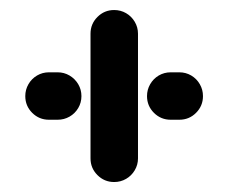

<svg xmlns="http://www.w3.org/2000/svg" viewBox="-20 -452 458 385"><path d="M30.7 -259.3Q30.7 -272.2 37 -283.1Q43.3 -294.1 54.3 -300.6Q65.2 -307 78.1 -307H95.6Q108.5 -307 119.4 -300.6Q130.4 -294.1 136.9 -283.1Q143.3 -272.2 143.3 -259.3Q143.3 -246.3 136.9 -235.4Q130.4 -224.4 119.4 -218.1Q108.5 -211.9 95.6 -211.9H78.1Q58.5 -211.9 44.6 -225.7Q30.7 -239.6 30.7 -259.3ZM208.9 -87Q189.3 -87 175.4 -100.9Q161.5 -114.8 161.5 -134.4V-384.4Q161.5 -404.1 175.4 -418Q189.3 -431.9 208.9 -431.9Q221.9 -431.9 232.8 -425.6Q243.7 -419.3 250.2 -408.3Q256.7 -397.4 256.7 -384.4V-134.4Q256.7 -121.5 250.2 -110.6Q243.7 -99.6 232.8 -93.3Q221.9 -87 208.9 -87ZM274.8 -259.3Q274.8 -272.2 281.1 -283.1Q287.4 -294.1 298.3 -300.6Q309.3 -307 322.2 -307H339.6Q352.6 -307 363.5 -300.6Q374.4 -294.1 380.7 -283.1Q387 -272.2 387 -259.3Q387 -239.6 373.1 -225.7Q359.3 -211.9 339.6 -211.9H322.2Q302.6 -211.9 288.7 -225.7Q274.8 -239.6 274.8 -259.3Z"/></svg>

Font: 26F Galaxy Hebrew Extra Bold
Style: Regular
Weight: 800
Designer: C₂₉H₂₅N₃O₅
Version: Version 1.000